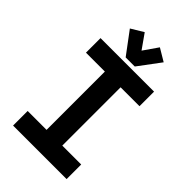

<svg xmlns="http://www.w3.org/2000/svg" viewBox="-276 -1040 1137 1137"><g transform="rotate(45 293.0 -471.0)"><path d="M229 -942.4 293 -851.6 356 -942.4 434.6 -895.5 331.1 -756.8H254.9L151.4 -895.5ZM517.1 0H68.8V-122.1H227.1V-610.4H68.8V-732.4H517.1V-610.4H358.9V-122.1H517.1Z"/></g></svg>

Font: Consola Mono
Style: Bold
Weight: 700
Monospace: yes
Designer: Wojciech Kalinowski "wmk69" (wmk69@o2.pl)
Foundry: Wojciech Kalinowski "wmk69" (wmk69@o2.pl)
Version: Version 2.1.0